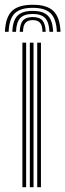

<svg xmlns="http://www.w3.org/2000/svg" viewBox="-40 -777 271 797"><path d="M95.8 -757.2Q155.2 -757.2 182 -731.1Q208.8 -705 211.2 -645H196Q193.8 -698.2 170.5 -721.4Q147.2 -744.5 95.8 -744.5Q44.2 -744.5 21 -721.4Q-2.2 -698.2 -4.2 -645H-19.5Q-17.2 -705 9.5 -731.1Q36.2 -757.2 95.8 -757.2ZM95.8 -731.8Q139.2 -731.8 159 -711.6Q178.8 -691.5 180.5 -645H165.2Q163.8 -684.5 147.6 -701.8Q131.5 -719 95.8 -719Q60 -719 43.9 -701.8Q27.8 -684.5 26.5 -645H11.2Q12.8 -691.5 32.4 -711.6Q52 -731.8 95.8 -731.8ZM95.8 -706.2Q123.8 -706.2 136.1 -692.1Q148.5 -678 149.8 -645H136.2Q136.2 -671 126.4 -682.2Q116.5 -693.5 95.8 -693.5Q75.5 -693.5 65.6 -682.2Q55.8 -671 55.5 -645H41.8Q42.8 -678 55.4 -692.1Q68 -706.2 95.8 -706.2ZM114.5 0V-600H130V0ZM53 0V-600H68.5V0ZM83.8 0V-600H99.2V0Z"/></svg>

Font: Big Shoulders Inline Display Thin Medium
Style: Regular
Weight: 500
Version: Version 2.002